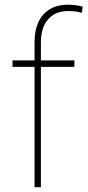

<svg xmlns="http://www.w3.org/2000/svg" viewBox="-20 -780 365 800"><path d="M150.4 0H124V-501.5H32.2V-528.3H124V-603.5Q124 -679.2 160.9 -719.7Q197.8 -760.3 262.2 -760.3Q277.3 -760.3 293.5 -758.5Q309.6 -756.8 324.7 -752L320.8 -726.6Q307.1 -730.5 294.9 -732.2Q282.7 -733.9 262.7 -733.9Q210.9 -733.9 180.7 -699.7Q150.4 -665.5 150.4 -603.5V-528.3H290V-501.5H150.4Z"/></svg>

Font: Vazirmatn UI FD Thin
Style: Regular
Weight: 100
Designer: Saber Rastikerdar
Foundry: Saber Rastikerdar
Version: Version 33.003